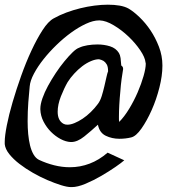

<svg xmlns="http://www.w3.org/2000/svg" viewBox="-20 -763 716 811"><path d="M393.6 -324.2Q403.3 -336.9 409.7 -357.4Q416 -377.9 420.9 -398.9Q425.8 -419.9 429.7 -437.5Q433.6 -455.1 436.5 -461.9V-462.9Q436.5 -481.4 430.7 -491.2Q424.8 -501 417 -505.9Q408.2 -510.7 398.4 -512.7H397.5Q382.8 -512.7 364.3 -504.9Q345.7 -497.1 327.6 -483.4Q309.6 -469.7 293.5 -452.1Q277.3 -434.6 265.6 -416Q251 -390.6 237.3 -356Q223.6 -321.3 223.6 -291Q223.6 -253.9 248 -240.2Q254.9 -236.3 264.6 -236.3Q278.3 -236.3 294.9 -243.2Q311.5 -250 329.1 -261.7Q346.7 -273.4 363.3 -289.6Q379.9 -305.7 393.6 -324.2ZM523.4 -726.6Q544.9 -713.9 569.8 -689.9Q594.7 -666 615.7 -634.8Q636.7 -603.5 651.4 -565.4Q666 -527.3 666 -487.3V-484.4Q666 -443.4 653.3 -393.1Q640.6 -342.8 620.6 -297.9Q600.6 -252.9 577.6 -220.2Q554.7 -187.5 534.2 -182.6Q510.7 -176.8 484.4 -176.8Q453.1 -176.8 426.8 -189.5Q400.4 -202.1 393.6 -236.3Q365.2 -210 335.9 -186.5Q306.6 -163.1 281.2 -163.1H278.3Q257.8 -164.1 235.8 -175.8Q213.9 -187.5 195.3 -206.1Q176.8 -224.6 164.1 -249Q151.4 -273.4 150.4 -300.8V-303.7Q150.4 -322.3 159.2 -347.7Q168 -373 182.6 -399.9Q197.3 -426.8 215.3 -454.1Q233.4 -481.4 252 -503.9Q270.5 -526.4 286.6 -542Q302.7 -557.6 314.5 -561.5Q329.1 -568.4 349.6 -571.8Q370.1 -575.2 391.6 -575.2Q419.9 -575.2 444.8 -567.4Q469.7 -559.6 482.4 -539.1Q487.3 -531.2 489.3 -517.6Q491.2 -503.9 492.2 -486.3Q500 -481.4 500 -472.7V-470.7Q497.1 -455.1 493.7 -429.7Q490.2 -404.3 488.3 -377Q485.4 -347.7 483.9 -320.3Q482.4 -293 482.4 -271.5Q482.4 -263.7 482.4 -258.3Q482.4 -252.9 483.4 -248Q504.9 -269.5 525.4 -303.2Q545.9 -336.9 561.5 -373Q577.1 -409.2 586.4 -441.9Q595.7 -474.6 595.7 -494.1Q595.7 -496.1 595.2 -497.1Q594.7 -498 594.7 -499Q592.8 -520.5 572.3 -550.8Q551.8 -581.1 522.5 -608.9Q493.2 -636.7 460.4 -656.2Q427.7 -675.8 401.4 -676.8H398.4Q374 -676.8 343.3 -662.6Q312.5 -648.4 280.8 -625.5Q249 -602.5 218.8 -573.2Q188.5 -543.9 164.1 -513.2Q139.6 -482.4 123.5 -452.1Q107.4 -421.9 105.5 -398.4Q102.5 -370.1 99.6 -331.1Q96.7 -292 96.7 -251Q96.7 -222.7 99.1 -196.8Q101.6 -170.9 106.9 -148.9Q112.3 -127 121.6 -110.8Q130.9 -94.7 144.5 -87.9Q175.8 -73.2 209 -64.9Q242.2 -56.6 275.4 -56.6Q318.4 -56.6 358.4 -71.8Q398.4 -86.9 434.6 -118.2L504.9 -85.9Q494.1 -76.2 467.3 -57.6Q440.4 -39.1 407.7 -20Q375 -1 341.3 13.2Q307.6 27.3 283.2 27.3H280.3Q263.7 27.3 237.3 19Q210.9 10.7 180.2 -2.4Q149.4 -15.6 118.7 -33.2Q87.9 -50.8 62 -70.8Q36.1 -90.8 19 -112.3Q2 -133.8 0 -154.3V-164.1Q0 -188.5 8.8 -233.4Q17.6 -278.3 33.2 -331.5Q48.8 -384.8 69.3 -442.4Q89.8 -500 112.8 -549.3Q135.7 -598.6 159.7 -635.7Q183.6 -672.9 207 -685.5Q231.4 -699.2 260.3 -710Q289.1 -720.7 318.8 -728Q348.6 -735.4 378.9 -739.3Q409.2 -743.2 435.5 -743.2Q462.9 -743.2 485.4 -739.3Q507.8 -735.4 523.4 -726.6Z"/></svg>

Font: Miniver
Style: Regular
Weight: 400
Designer: Dathan Boardman
Foundry: Open Window
Version: Version 1.000